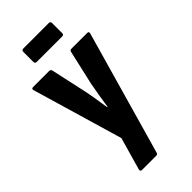

<svg xmlns="http://www.w3.org/2000/svg" viewBox="-266 -720 961 961"><g transform="rotate(-45 214.5 -240.0)"><path d="M114 185Q109 185 106.5 181Q104 177 106 171L155 -1L14 -481Q10 -494 23 -494H137Q147 -494 150 -484L190 -301Q197 -269 203 -232Q209 -195 214 -161H217Q222 -195 228 -232Q234 -269 240 -300L282 -484Q284 -494 294 -494H406Q419 -494 415 -481L228 176Q226 185 216 185ZM125 -570Q113 -570 113 -582V-653Q113 -665 125 -665H305Q317 -665 317 -653V-582Q317 -570 305 -570Z"/></g></svg>

Font: Sofia Sans Condensed ExtraBold
Style: Regular
Weight: 800
Designer: Botio Nikoltchev, Ani Petrova
Foundry: lettersoup
Version: Version 4.101